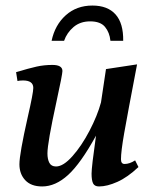

<svg xmlns="http://www.w3.org/2000/svg" viewBox="-20 -662 545 692"><path d="M50 -70Q50 -107 80 -240Q100 -327 100 -345Q100 -372 63 -372Q51 -372 43 -370L38 -402Q85 -416 112 -422Q139 -428 169 -428Q205 -428 205 -406Q205 -394 184 -298Q167 -220 159 -174Q151 -128 151 -109Q151 -88 158 -75Q165 -62 182 -62Q208 -62 241 -99Q274 -136 302.5 -190.5Q331 -245 344 -293L362 -413L474 -430Q439 -247 427.5 -181.5Q416 -116 416 -88Q416 -71 429 -71Q447 -71 467 -84L479 -60Q440 -23 403 -6.5Q366 10 337 10Q321 10 315.5 -1Q310 -12 310 -36Q310 -60 326 -173Q271 -73 225.5 -31.5Q180 10 132 10Q92 10 71 -12.5Q50 -35 50 -70ZM313 -642Q368 -642 396.5 -610Q425 -578 424 -515H378Q375 -545 358.5 -565Q342 -585 305 -585Q269 -585 245 -564.5Q221 -544 211 -515H166Q178 -572 217 -607Q256 -642 313 -642Z"/></svg>

Font: Unna Medium
Style: Italic
Weight: 500
Italic angle: -8.05°
Designer: Jorge de Buen Unna
Foundry: Omnibus-Type
Version: Version 2.008